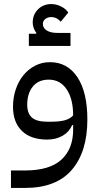

<svg xmlns="http://www.w3.org/2000/svg" viewBox="-20 -685 495 945"><path d="M34 154H103Q224 154 282 101Q340 48 340 -47V-69H335Q321 -36 288.5 -17Q256 2 212 2Q132 2 88 -40.5Q44 -83 44 -160Q44 -205 57.5 -245Q71 -285 95 -314.5Q119 -344 152.5 -361.5Q186 -379 226 -379Q312 -379 361 -305Q410 -231 410 -97Q410 62 333.5 151Q257 240 103 240H34ZM232 -86Q275 -86 300.5 -93.5Q326 -101 340 -117Q340 -198 308 -245.5Q276 -293 220 -293Q169 -293 141.5 -259Q114 -225 114 -170Q114 -126 137.5 -106Q161 -86 212 -86ZM122 -519H158L159 -523Q151 -533 146 -546.5Q141 -560 141 -574Q141 -613 167 -639Q193 -665 233 -665Q256 -665 280 -653.5Q304 -642 316 -623L279 -578Q259 -601 233 -601Q215 -601 203 -591.5Q191 -582 191 -568Q191 -547 210 -535Q229 -523 263 -523H327V-459H122Z"/></svg>

Font: IBM Plex Sans Arabic
Style: Regular
Weight: 400
Designer: Mike Abbink, Paul van der Laan, Pieter van Rosmalen, Wael Morcos, Khajak Apelian
Foundry: Bold Monday
Version: Version 1.005